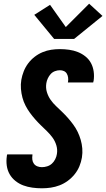

<svg xmlns="http://www.w3.org/2000/svg" viewBox="-20 -1008 573 1036"><path d="M206 8Q180 8 154.5 4.5Q129 1 106 -7.5Q83 -16 63.5 -31.5Q44 -47 32 -68Q20 -89 16.5 -114.5Q13 -140 17 -166Q17 -168 17.5 -170.5Q18 -173 19 -175H155Q155 -174 155 -173Q155 -172 155 -171Q153 -159 154.5 -146.5Q156 -134 163 -124.5Q170 -115 181.5 -110.5Q193 -106 206 -106Q220 -106 234.5 -110.5Q249 -115 260 -125Q271 -135 278 -149Q285 -163 287 -177Q291 -201 284 -224Q277 -247 263.5 -265.5Q250 -284 233.5 -300Q217 -316 201 -331.5Q185 -347 170 -364Q155 -381 141.5 -399.5Q128 -418 117.5 -438.5Q107 -459 101 -481.5Q95 -504 93 -528.5Q91 -553 95 -577Q99 -600 108 -623Q117 -646 132 -666Q147 -686 167 -701.5Q187 -717 210 -726.5Q233 -736 256.5 -739.5Q280 -743 303 -743Q328 -743 353 -739.5Q378 -736 400.5 -727Q423 -718 441.5 -703Q460 -688 471 -667.5Q482 -647 485.5 -622Q489 -597 485 -571Q484 -569 483.5 -567Q483 -565 483 -563H346Q346 -564 346.5 -564.5Q347 -565 347 -566Q349 -578 347.5 -589.5Q346 -601 340.5 -610.5Q335 -620 325 -624.5Q315 -629 303 -629Q290 -629 276.5 -624Q263 -619 253.5 -608.5Q244 -598 238 -585Q232 -572 230 -559Q226 -534 233 -511Q240 -488 253 -469.5Q266 -451 282.5 -435.5Q299 -420 315.5 -404Q332 -388 347 -371Q362 -354 375.5 -335.5Q389 -317 399 -296.5Q409 -276 415.5 -253.5Q422 -231 424 -207Q426 -183 422 -158Q418 -134 408.5 -111Q399 -88 383 -68Q367 -48 346 -32.5Q325 -17 301.5 -8Q278 1 254 4.5Q230 8 206 8ZM272 -798 165 -928 250 -982 335 -862 461 -988 533 -922 380 -798Z"/></svg>

Font: Iosevka SS04 Heavy Oblique
Style: Regular
Weight: 900
Italic angle: -9°
Monospace: yes
Designer: Belleve Invis
Foundry: Belleve Invis
Version: Version 19.0.0; ttfautohint (v1.8.4)